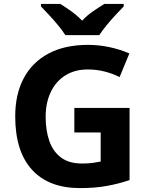

<svg xmlns="http://www.w3.org/2000/svg" viewBox="-20 -954 764 984"><path d="M361 -401H644V-31Q588 -12 527 -1Q466 10 390 10Q230 10 144 -84Q58 -178 58 -358Q58 -470 101 -552Q144 -634 227.5 -679Q311 -724 431 -724Q488 -724 543 -712Q598 -700 643 -680L593 -559Q560 -576 518 -587Q476 -598 430 -598Q364 -598 315.5 -568Q267 -538 240.5 -483Q214 -428 214 -355Q214 -285 233 -231Q252 -177 293 -146.5Q334 -116 400 -116Q432 -116 454 -119Q476 -122 496 -126V-275H361ZM315 -774Q301 -796 278.5 -823.5Q256 -851 232 -876.5Q208 -902 190 -921V-934H289Q315 -918 345 -896.5Q375 -875 401 -848Q426 -875 457.5 -896.5Q489 -918 515 -934H614V-921Q596 -903 572 -877Q548 -851 525.5 -823.5Q503 -796 489 -774Z"/></svg>

Font: Noto Sans
Style: Bold
Weight: 700
Designer: Monotype Design Team
Foundry: Monotype Imaging Inc.
Version: Version 2.000;GOOG;noto-source:20170915:90ef993387c0; ttfaut